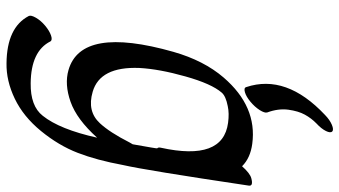

<svg xmlns="http://www.w3.org/2000/svg" viewBox="-252 -584 1067 604"><g transform="rotate(90 282.0 -281.5)"><path d="M502.5 -509Q524.7 -534 540.1 -538Q565.7 -545 563.4 -530Q514.9 -205 498.8 -135Q483.5 -52 460.3 8Q437.1 68 391.7 123.5Q346.3 179 290 206Q233.6 233 178.7 232Q65.8 231 29.8 162Q26.4 155 35.3 139.5Q44.2 124 60.3 110.5Q76.5 97 91 92Q105.4 87 109.8 94Q140.4 155 241.4 156Q313.3 157 343.7 118Q386.3 65 412.6 -53Q355 11 299.8 30.5Q244.6 50 199.8 37Q60.3 -3 142.6 -293Q170 -389 223.4 -451Q314.7 -557 432.3 -541Q476.8 -535 502.5 -509ZM433.4 -165Q447.2 -242 446.2 -242Q442.4 -245 444.1 -253Q487.3 -449 365.7 -465Q336 -469 313.6 -464Q282.1 -458 270.9 -445Q243.1 -413 220 -331Q196.8 -249 193.3 -186Q188.4 -62 268.4 -39Q329.8 -21 367.4 -62Q396.1 -93 427.6 -155Q430 -160 433.4 -165ZM253.5 -522Q211.6 -648 341.2 -770Q356.6 -785 372.1 -791.5Q387.7 -798 393.2 -792.5Q398.7 -787 391.5 -772.5Q384.2 -758 367.9 -743Q351.5 -727 340.2 -706.5Q328.9 -686 324.6 -654.5Q320.4 -623 333.3 -588Q335.6 -580 325.8 -564.5Q315.9 -549 299.7 -535.5Q283.5 -522 269.7 -518Q255.8 -514 253.5 -522Z"/></g></svg>

Font: Kavivanar
Style: Regular
Weight: 400
Designer: Tharique Azeez
Foundry: Tharique Azeez
Version: Version 1.88